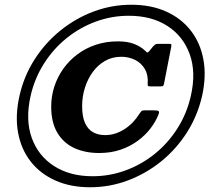

<svg xmlns="http://www.w3.org/2000/svg" viewBox="-20 -780 910 810"><path d="M370.5 -36.5Q275.5 -36.5 208.5 -79.2Q141.5 -122 114 -198.2Q86.5 -274.5 109 -375Q126 -450 165.8 -512.2Q205.5 -574.5 261.5 -619.5Q317.5 -664.5 384.5 -689Q451.5 -713.5 523.5 -713.5Q619 -713.5 685.8 -670.8Q752.5 -628 780.2 -551.8Q808 -475.5 785 -375Q768 -300 728.2 -237.8Q688.5 -175.5 632.5 -130.5Q576.5 -85.5 509.5 -61Q442.5 -36.5 370.5 -36.5ZM534 -760Q451 -760 374.5 -731.2Q298 -702.5 234 -650.5Q170 -598.5 125.2 -528.2Q80.5 -458 62 -375Q43.5 -292 56 -221.8Q68.5 -151.5 108.8 -99.5Q149 -47.5 213 -18.8Q277 10 360 10Q443 10 519.5 -18.8Q596 -47.5 660 -99.2Q724 -151 768.8 -221.5Q813.5 -292 832.5 -375Q851 -458 838.2 -528.2Q825.5 -598.5 785.2 -650.5Q745 -702.5 681.2 -731.2Q617.5 -760 534 -760ZM648 -295.5Q653 -307 649.5 -310.8Q646 -314.5 630 -314.5H590Q579 -314.5 575.5 -310Q572 -305.5 567.5 -299Q556 -280.5 540.5 -264.2Q525 -248 506.2 -235.8Q487.5 -223.5 466.8 -216.8Q446 -210 424 -210Q394.5 -210 372.5 -222.2Q350.5 -234.5 338.5 -261.5Q326.5 -288.5 326.5 -332.5Q326.5 -372 338 -409Q349.5 -446 371 -475.8Q392.5 -505.5 423 -523Q453.5 -540.5 491.5 -540.5Q523.5 -540.5 550 -527.2Q576.5 -514 591.2 -488.5Q606 -463 603 -426.5Q602.5 -419.5 604.5 -417.5Q606.5 -415.5 615 -415.5H657Q666.5 -415.5 668.8 -418.5Q671 -421.5 672.5 -429.5L702.5 -583.5Q703.5 -591 702.5 -593Q701.5 -595 693 -595H647Q638 -595 634.5 -592.2Q631 -589.5 626.5 -585L609 -563.5Q602.5 -556.5 600 -559Q597.5 -561.5 590.5 -567.5Q572.5 -584.5 544.8 -595Q517 -605.5 477.5 -605.5Q427 -605.5 383.8 -591Q340.5 -576.5 305.8 -550.2Q271 -524 246.5 -489.2Q222 -454.5 209 -414Q196 -373.5 196 -330Q196 -263 222.2 -219.5Q248.5 -176 294 -155.2Q339.5 -134.5 398 -134.5Q448 -134.5 488.8 -148.5Q529.5 -162.5 561.2 -186Q593 -209.5 614.8 -238Q636.5 -266.5 648 -295.5Z"/></svg>

Font: Besley ExtraBold
Style: Italic
Weight: 800
Italic angle: -13°
Designer: Owen Earl
Foundry: indestructible type*
Version: Version 2.001